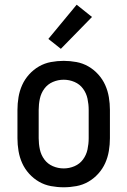

<svg xmlns="http://www.w3.org/2000/svg" viewBox="-20 -786 540 814"><path d="M250 8Q223 8 196 3Q169 -2 145.5 -15.5Q122 -29 103.5 -49.5Q85 -70 74 -94.5Q63 -119 58.5 -146Q54 -173 54 -200V-320Q54 -347 58.5 -374Q63 -401 74 -425.5Q85 -450 103.5 -470.5Q122 -491 145.5 -504.5Q169 -518 196 -523Q223 -528 250 -528Q277 -528 304 -523Q331 -518 354.5 -504.5Q378 -491 396.5 -470.5Q415 -450 426 -425.5Q437 -401 441.5 -374Q446 -347 446 -320V-200Q446 -173 441.5 -146Q437 -119 426 -94.5Q415 -70 396.5 -49.5Q378 -29 354.5 -15.5Q331 -2 304 3Q277 8 250 8ZM250 -72Q274 -72 296 -81.5Q318 -91 332 -110Q346 -129 351 -152.5Q356 -176 356 -200V-320Q356 -344 351 -367.5Q346 -391 332 -410Q318 -429 296 -438.5Q274 -448 250 -448Q226 -448 204 -438.5Q182 -429 168 -410Q154 -391 149 -367.5Q144 -344 144 -320V-200Q144 -176 149 -152.5Q154 -129 168 -110Q182 -91 204 -81.5Q226 -72 250 -72ZM238 -579 185 -621 305 -766 370 -714Z"/></svg>

Font: Iosevka Medium
Style: Regular
Weight: 500
Monospace: yes
Designer: Belleve Invis
Foundry: Belleve Invis
Version: Version 32.5.0; ttfautohint (v1.8.4)